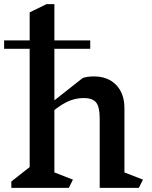

<svg xmlns="http://www.w3.org/2000/svg" viewBox="-20 -912 739 932"><path d="M654 0H464V-337Q464 -392 447 -414Q430 -436 386 -436Q353 -436 320.5 -424Q288 -412 244 -378V-75L334 -40L314 0H35V-31L124 -101V-675H0V-716H124V-852L206 -892H244V-716H418V-675H244V-425L381 -533Q402 -541 436 -541Q504 -541 544 -499.5Q584 -458 584 -387V-75L674 -40Z"/></svg>

Font: Inknut Antiqua
Style: Regular
Weight: 400
Designer: Claus Eggers Sørensen
Foundry: Claus Eggers Sørensen
Version: Version 1.003; ttfautohint (v1.8.2) -l 8 -r 50 -G 200 -x 14 